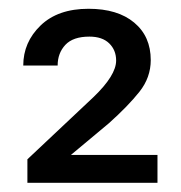

<svg xmlns="http://www.w3.org/2000/svg" viewBox="-20 -736 407 431"><path d="M333.5 -388.2V-325.7H41.5V-378.4L189.9 -518.1Q240.7 -566.9 240.7 -600.1Q240.7 -623.5 225.1 -638.7Q209.5 -653.8 180.7 -653.8Q144 -653.8 126.7 -635.3Q109.4 -616.7 109.4 -588.9H32.2Q32.2 -641.1 71 -678.7Q109.9 -716.3 178.7 -716.3Q244.1 -716.3 281.2 -685.3Q318.4 -654.3 318.4 -601.1Q318.4 -562 293 -530Q267.6 -498 224.6 -459.5L139.2 -388.2Z"/></svg>

Font: Roboto21382017
Style: Regular
Weight: 400
Designer: Christian Robertson
Foundry: Google
Version: Version 2.138; 2017